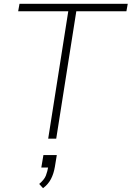

<svg xmlns="http://www.w3.org/2000/svg" viewBox="-20 -725 688 1004"><path d="M232 0 337 -666H75L82 -705H648L641 -666H379L274 0ZM205 259 185 237Q212 214 220 193Q228 172 233 144L246 151H196L207 86H277L267 147Q261 183 246.5 211Q232 239 205 259Z"/></svg>

Font: Mulish ExtraLight ExtraLight
Style: Italic
Weight: 250
Italic angle: -9°
Version: Version 3.603